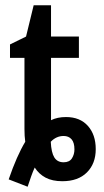

<svg xmlns="http://www.w3.org/2000/svg" viewBox="-20 -679 397 730"><path d="M85 31 13 3Q44 -87 76 -140Q73 -161 73 -189V-459H18V-510L79 -540L108 -659H174V-540H280V-459H174V-222Q198 -234 231 -234Q284 -234 314 -200.5Q344 -167 344 -112Q344 -57 310.5 -23.5Q277 10 217 10Q179 10 153.5 -3.5Q128 -17 112 -42Q105 -27 98.5 -8.5Q92 10 85 31ZM222 -62Q244 -62 253.5 -77Q263 -92 263 -111Q263 -137 252 -149.5Q241 -162 222 -162Q194 -162 173 -140Q175 -99 186.5 -80.5Q198 -62 222 -62Z"/></svg>

Font: Avrile Sans Condensed Medium
Style: Regular
Weight: 500
Width: 3
Designer: Monotype Design Team
Foundry: Monotype Imaging Inc.
Version: Version 2.001;September 10, 2019;FontCreator 11.5.0.2425 64-